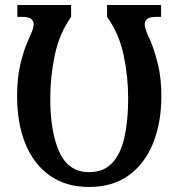

<svg xmlns="http://www.w3.org/2000/svg" viewBox="-20 -734 710 764"><path d="M335 10Q242 10 178 -35.5Q114 -81 81 -162Q48 -243 48 -352Q48 -425 61.5 -480.5Q75 -536 92 -573Q100 -591 107 -608.5Q114 -626 114 -638Q114 -650 104.5 -658.5Q95 -667 65 -667H49V-714H263V-667Q216 -600 198 -514.5Q180 -429 180 -343Q180 -208 216.5 -128.5Q253 -49 335 -49Q392 -49 426 -85Q460 -121 475 -187Q490 -253 490 -343Q490 -429 472 -514.5Q454 -600 406 -667V-714H621V-667H605Q575 -667 565.5 -658.5Q556 -650 556 -638Q556 -626 562.5 -608.5Q569 -591 578 -573Q594 -536 608 -480.5Q622 -425 622 -352Q622 -244 588.5 -162.5Q555 -81 491 -35.5Q427 10 335 10Z"/></svg>

Font: Noto Serif Condensed SemiBold
Style: Regular
Weight: 600
Width: 3
Designer: Monotype Design Team
Foundry: Monotype Imaging Inc.
Version: Version 2.013